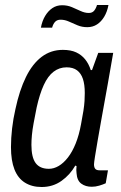

<svg xmlns="http://www.w3.org/2000/svg" viewBox="-20 -738 487 770"><path d="M147 12Q108 12 80 -5.5Q52 -23 38 -58.5Q24 -94 24 -148Q24 -184 28.5 -223Q33 -262 42 -301Q58 -376 84 -429Q110 -482 147 -510Q184 -538 232 -538Q264 -538 285.5 -528Q307 -518 321.5 -500Q336 -482 344 -457H349L374 -526H434L412 -400Q407 -372 400 -333.5Q393 -295 385.5 -253Q378 -211 371.5 -173.5Q365 -136 361 -110.5Q357 -85 357 -79Q357 -67 362 -61Q367 -55 379 -55H413L404 -3Q393 2 378 6.5Q363 11 348 11Q323 11 306 -1.5Q289 -14 287 -43Q286 -49 286 -56.5Q286 -64 287 -72L282 -74Q261 -37 226.5 -12.5Q192 12 147 12ZM176 -61Q196 -61 215.5 -72.5Q235 -84 252.5 -106.5Q270 -129 283.5 -162.5Q297 -196 305 -240Q311 -271 314.5 -293.5Q318 -316 319 -333Q320 -350 320 -365Q320 -399 312.5 -421.5Q305 -444 289 -456Q273 -468 247 -468Q218 -468 195 -450.5Q172 -433 155.5 -397Q139 -361 127 -307Q120 -272 115 -245Q110 -218 108 -196.5Q106 -175 106 -157Q106 -107 123 -84Q140 -61 176 -61ZM144 -627Q149 -654 161 -674Q173 -694 190 -705.5Q207 -717 229 -717Q250 -717 268 -709.5Q286 -702 303 -694Q320 -686 336 -686Q350 -686 357.5 -695Q365 -704 369 -718H415Q410 -691 398 -671Q386 -651 369 -640Q352 -629 330 -629Q309 -629 291 -636.5Q273 -644 256.5 -651.5Q240 -659 223 -659Q209 -659 201 -650.5Q193 -642 189 -627Z"/></svg>

Font: Archivo Condensed
Style: Italic
Weight: 400
Width: 3
Italic angle: -10°
Designer: Hector Gatti
Foundry: Omnibus-Type
Version: Version 2.001